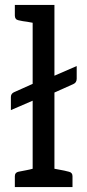

<svg xmlns="http://www.w3.org/2000/svg" viewBox="-20 -756 351 776"><path d="M290 -489V-438Q290 -422 276 -416L200 -382V-74Q250 -65 258 -62Q273 -59 273 -44V0H40V-44Q40 -59 55 -62Q58 -63 86 -68Q102 -71 112 -74V-349L24 -311V-364Q24 -377 36 -383L112 -417V-664L90 -668Q72 -670 55 -674Q40 -677 40 -693V-736H200V-450Z"/></svg>

Font: Aleo
Style: Regular
Weight: 400
Designer: Alessio Laiso
Version: Version 1.1